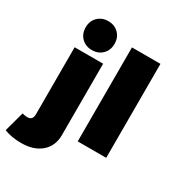

<svg xmlns="http://www.w3.org/2000/svg" viewBox="-297 -963 1214 1313"><g transform="rotate(30 310.0 -307.0)"><path d="M-22 23Q-13 25 -3.5 27Q6 29 16 29Q60 31 60 -17V-547H285V17Q285 103 226 153.5Q167 204 68 203Q-7 203 -65 180ZM171 -817Q221 -817 253 -785Q285 -753 285 -703Q285 -653 253 -621Q221 -589 171 -589Q121 -589 89 -621Q57 -653 57 -703Q57 -753 89 -785Q121 -817 171 -817Z M400 -742H625V0H400Z"/></g></svg>

Font: Alexandria Black
Style: Regular
Weight: 900
Designer: Mohamed Gaber
Foundry: Kief Type Foundry
Version: Version 5.100